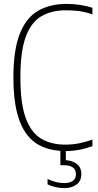

<svg xmlns="http://www.w3.org/2000/svg" viewBox="-20 -769 505 989"><path d="M317 9Q255.5 9 206 -10Q156.5 -29 121.5 -72.5Q86.5 -116 67.8 -188.8Q49 -261.5 49 -369Q49 -510.5 81.5 -593.8Q114 -677 175.5 -713Q237 -749 324 -749Q356.5 -749 390.2 -744Q424 -739 456 -729V-695Q418.5 -708 386.2 -712Q354 -716 320 -716Q244.5 -716 192 -684.8Q139.5 -653.5 112.2 -578.2Q85 -503 85 -371Q85 -235.5 113 -160Q141 -84.5 192.8 -54.2Q244.5 -24 316 -24Q352 -24 385 -30.2Q418 -36.5 456 -50V-16Q427 -5.5 392 1.8Q357 9 317 9ZM311 200Q290 200 267.8 195.2Q245.5 190.5 225 181V153Q251.5 165 271.5 169.5Q291.5 174 311 174Q338 174 354.5 163Q371 152 371 128Q371 104 354.5 93Q338 82 310 82H291V-10H319V71L311 56Q349.5 56 374.2 74.2Q399 92.5 399 128Q399 163 374.2 181.5Q349.5 200 311 200Z"/></svg>

Font: Encode Sans Condensed Thin
Style: Regular
Weight: 100
Width: 3
Designer: Multiple Designers
Foundry: Impallari Type
Version: Version 3.002